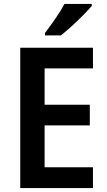

<svg xmlns="http://www.w3.org/2000/svg" viewBox="-20 -957 547 977"><path d="M453 0H83V-714H453V-609H207V-424H437V-319H207V-106H453ZM447 -927Q431 -908 403.5 -880Q376 -852 345 -824Q314 -796 290 -777H209V-789Q234 -822 262 -862.5Q290 -903 308 -937H447Z"/></svg>

Font: Noto Sans Devanagari SemiCondensed SemiBold
Style: Regular
Weight: 600
Width: 4
Designer: Jelle Bosma - Monotype Design Team
Foundry: Monotype Imaging Inc.
Version: Version 2.004; ttfautohint (v1.8.4.7-5d5b)